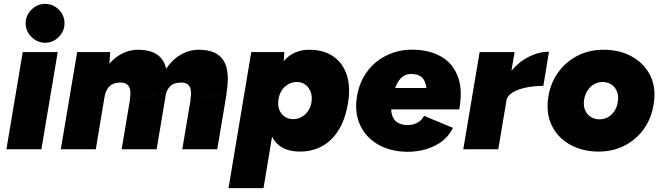

<svg xmlns="http://www.w3.org/2000/svg" viewBox="-20 -768 3407 988"><path d="M13 0 97 -500H277L193 0ZM212 -548Q172 -548 142 -578Q112 -608 112 -648Q112 -689 142 -718.5Q172 -748 212 -748Q253 -748 282.5 -718.5Q312 -689 312 -648Q312 -608 282.5 -578Q253 -548 212 -548Z M293 0 377 -500H547L541 -408L473 0ZM606 0 649 -256 834 -286 786 0ZM918 0 961 -256 1146 -286 1098 0ZM648 -256Q653 -285 650 -303.5Q647 -322 636 -332Q625 -342 606 -343Q568 -345 546 -326Q524 -307 517 -266H468Q481 -345 514 -400Q547 -455 593 -483.5Q639 -512 691 -512Q783 -512 818 -457Q853 -402 833 -286ZM960 -256Q965 -285 962 -303.5Q959 -322 948 -332Q937 -342 918 -343Q880 -345 858 -326Q836 -307 829 -266H780Q793 -345 826 -400Q859 -455 905 -483.5Q951 -512 1003 -512Q1095 -512 1130 -457Q1165 -402 1145 -286Z M1156 200 1273 -500H1443L1437 -408L1336 200ZM1570 -512Q1646 -512 1695.5 -477.5Q1745 -443 1765 -380.5Q1785 -318 1770 -233Q1760 -175 1739 -129.5Q1718 -84 1686.5 -52.5Q1655 -21 1614 -4.5Q1573 12 1525 12Q1451 12 1411 -24Q1371 -60 1360.5 -123Q1350 -186 1364 -267Q1374 -325 1391.5 -370.5Q1409 -416 1434.5 -447.5Q1460 -479 1494 -495.5Q1528 -512 1570 -512ZM1507 -346Q1489 -346 1473.5 -339.5Q1458 -333 1445.5 -321.5Q1433 -310 1424.5 -293.5Q1416 -277 1413 -257Q1406 -212 1428.5 -183.5Q1451 -155 1490 -155Q1507 -155 1522.5 -161.5Q1538 -168 1550.5 -179.5Q1563 -191 1571.5 -207Q1580 -223 1583 -243Q1589 -287 1567 -316.5Q1545 -346 1507 -346Z M2049 12Q1968 5 1911.5 -33Q1855 -71 1829.5 -133Q1804 -195 1817 -272Q1830 -350 1874 -406Q1918 -462 1985 -490Q2052 -518 2132 -511Q2209 -505 2262.5 -469Q2316 -433 2338.5 -367Q2361 -301 2343 -205H2167Q2176 -258 2175.5 -297.5Q2175 -337 2159 -360.5Q2143 -384 2105 -387Q2074 -390 2052.5 -374Q2031 -358 2017.5 -326Q2004 -294 1996 -248Q1989 -204 1997 -177.5Q2005 -151 2023.5 -139Q2042 -127 2066 -125Q2099 -122 2125.5 -135.5Q2152 -149 2162 -172L2311 -110Q2285 -59 2240.5 -31Q2196 -3 2145.5 6.5Q2095 16 2049 12ZM1928 -205 1929 -315H2267V-205Z M2364 0 2448 -500H2628L2544 0ZM2544 -251Q2558 -332 2599.5 -388Q2641 -444 2696 -473Q2751 -502 2805 -502L2776 -326Q2729 -326 2687 -317.5Q2645 -309 2617.5 -292Q2590 -275 2586 -251Z M3061 12Q2977 12 2913 -24Q2849 -60 2818.5 -124Q2788 -188 2802 -272Q2814 -344 2854 -398Q2894 -452 2953.5 -482Q3013 -512 3085 -512Q3170 -512 3233.5 -476Q3297 -440 3327.5 -376.5Q3358 -313 3343 -228Q3331 -156 3291.5 -102Q3252 -48 3192.5 -18Q3133 12 3061 12ZM3066 -154Q3089 -154 3108.5 -165Q3128 -176 3141.5 -196Q3155 -216 3159 -243Q3164 -275 3154.5 -298Q3145 -321 3125.5 -333.5Q3106 -346 3080 -346Q3057 -346 3037.5 -335Q3018 -324 3004.5 -304Q2991 -284 2986 -257Q2981 -225 2990.5 -202Q3000 -179 3020 -166.5Q3040 -154 3066 -154Z"/></svg>

Font: Figtree Light Black
Style: Italic
Weight: 900
Italic angle: -9.5°
Version: Version 2.000